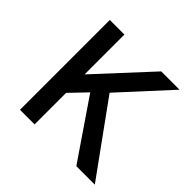

<svg xmlns="http://www.w3.org/2000/svg" viewBox="-135 -656 771 771"><g transform="rotate(45 250.0 -271.0)"><path d="M280 -319 499 -16H394L224 -265L157 -195V-16H74V-526H157V-300L366 -526H470Z"/></g></svg>

Font: D2Coding
Style: Regular
Weight: 400
Monospace: yes
Designer: Yong-Rak Park; Jeong-Hwan Yoon; Sang-Min Lee;
Foundry: NHN Corporation
Version: Version 1.3.2; Build 20180524